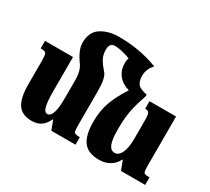

<svg xmlns="http://www.w3.org/2000/svg" viewBox="-146 -1007 1383 1265"><g transform="rotate(30 545.0 -375.0)"><path d="M1068 -57V0H884L858 -69H854Q836 -32 801.5 -11.5Q767 9 720 9Q637 9 600.5 -39.5Q564 -88 564 -190Q564 -271 586.5 -336.5Q609 -402 663 -486Q609 -501 579.5 -538.5Q550 -576 550 -630Q550 -650 556 -668Q483 -694 439 -694Q398 -694 398 -642Q398 -609 410 -582Q422 -555 464 -507Q489 -474 489 -385V-121Q489 -88 491.5 -76Q494 -64 503.5 -60.5Q513 -57 538 -57V0H354L328 -69H324Q290 9 209 9Q134 9 102 -39Q70 -87 70 -190V-360Q70 -396 67 -411Q64 -426 54.5 -430.5Q45 -435 22 -435V-492H235V-225Q235 -156 244 -119Q253 -82 275 -82Q324 -82 324 -231V-374Q324 -435 297 -475Q270 -512 256 -544Q242 -576 242 -606Q242 -688 297.5 -723.5Q353 -759 431 -759Q511 -759 583 -746.5Q655 -734 730 -706Q691 -667 691 -613Q691 -573 708 -551.5Q725 -530 779 -520V-506Q749 -420 739 -363.5Q729 -307 729 -225Q729 -151 743 -116.5Q757 -82 787 -82Q818 -82 836 -120Q854 -158 854 -231V-371Q854 -411 846.5 -423Q839 -435 817 -435V-492H1019V-121Q1019 -88 1021.5 -76Q1024 -64 1033.5 -60.5Q1043 -57 1068 -57Z"/></g></svg>

Font: Noto Serif Armenian Black Cond
Style: Regular
Weight: 900
Width: 3
Designer: Monotype Design team
Foundry: Monotype Imaging Inc.
Version: Version 1.000